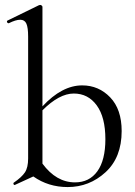

<svg xmlns="http://www.w3.org/2000/svg" viewBox="-20 -745 549 778"><path d="M313 -399Q380 -399 426.5 -350.5Q473 -302 473 -214Q473 -107 407.5 -47Q342 13 254 13Q176 13 115 -30L41 4Q37 6 35 1.5Q33 -3 36 -5Q68 -27 81 -46.5Q94 -66 94 -103V-597Q94 -633 87 -649Q80 -665 62 -665Q44 -665 16 -651Q13 -650 10.5 -652.5Q8 -655 8 -658Q8 -661 11 -662L138 -724Q141 -725 143 -725Q146 -725 149 -722.5Q152 -720 152 -717V-314Q231 -399 313 -399ZM284 -6Q342 -6 374.5 -51Q407 -96 407 -181Q407 -270 372 -318Q337 -366 279 -366Q220 -366 152 -298V-82Q208 -6 284 -6Z"/></svg>

Font: Cormorant Infant
Style: Regular
Weight: 400
Designer: Christian Thalmann (Catharsis Fonts)
Version: Version 1.000;PS 002.000;hotconv 1.0.88;makeotf.lib2.5.64775